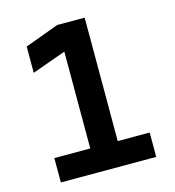

<svg xmlns="http://www.w3.org/2000/svg" viewBox="-104 -782 794 870"><g transform="rotate(-15 293.0 -346.5)"><path d="M243.2 0V-693.4H372.1V0ZM74.7 0V-114.3H252.9V0ZM362.3 0V-114.3H522V0ZM84.5 -511.7V-634.8L243.2 -693.4V-568.4Z"/></g></svg>

Font: Cascadia Code
Style: Regular
Weight: 400
Monospace: yes
Designer: Aaron Bell
Foundry: Saja Typeworks
Version: Version 2106.017